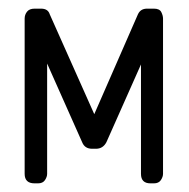

<svg xmlns="http://www.w3.org/2000/svg" viewBox="-20 -424 437 444"><path d="M328 0Q306 0 306 -22V-275L226 -95Q218 -80 202 -80H193Q176 -80 170 -95L89 -277V-22Q89 -15 84 -7.5Q79 0 68 0H60Q37 0 37 -22V-381Q37 -390 42.5 -397Q48 -404 60 -404H75Q91 -404 95 -391L198 -160L299 -391Q305 -404 320 -404H336Q349 -404 353 -396Q357 -388 357 -381V-22Q357 -15 352 -7.5Q347 0 336 0Z"/></svg>

Font: Chathura
Style: ExtraBold
Weight: 800
Designer: Appaji Ambarisha Darbha
Foundry: Aditya Fonts
Version: Version 1.001 2016